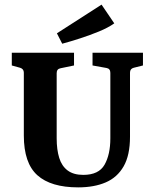

<svg xmlns="http://www.w3.org/2000/svg" viewBox="-20 -801 669 830"><path d="M598 -573V-518L558 -508Q542 -504 542 -487V-210Q542 -130 514.5 -82Q487 -34 437 -12.5Q387 9 318 9Q200 9 141.5 -43.5Q83 -96 83 -215V-487Q83 -503 67 -508L31 -518V-573H300V-518L242 -506Q225 -503 225 -485V-203Q225 -154 236 -118.5Q247 -83 272.5 -64Q298 -45 340 -45Q407 -45 432 -89Q457 -133 457 -203V-486Q457 -504 441 -507L380 -518V-573ZM249 -612 226 -657 419 -781 474 -700Q447 -681 408 -665Q369 -649 327.5 -635.5Q286 -622 249 -612Z"/></svg>

Font: Yrsa
Style: Bold
Weight: 700
Version: Version 2.004